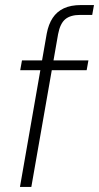

<svg xmlns="http://www.w3.org/2000/svg" viewBox="-20 -740 392 760"><path d="M59 0 165 -607Q172 -644 188.5 -669Q205 -694 232.5 -707Q260 -720 301 -720H352L345 -681H298Q259 -681 238.5 -664Q218 -647 210 -605L104 0ZM60 -462 67 -501H330L323 -462Z"/></svg>

Font: DM Sans 18pt ExtraLight
Style: Italic
Weight: 250
Italic angle: -10°
Designer: Colophon Foundry, Jonny Pinhorn
Foundry: Colophon Foundry
Version: Version 4.004;gftools[0.9.30]